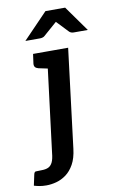

<svg xmlns="http://www.w3.org/2000/svg" viewBox="-168 -774 618 1008"><g transform="rotate(-10 140.5 -270.0)"><path d="M-4 181Q-25 181 -41 178Q-57 175 -70 171L-58 115Q-55 100 -47.5 99Q-40 98 -15 98Q6 98 20 91.5Q34 85 42.5 68Q51 51 54 18L120 -511H233L168 16Q162 66 144 98Q126 130 101.5 148Q77 166 49.5 173.5Q22 181 -4 181ZM146 -511 123 -419 61 -432Q49 -435 43.5 -441.5Q38 -448 39 -460L46 -511ZM18 -585 149 -721H254L351 -585H276Q262 -585 253 -593L193 -656L121 -593Q117 -589 110 -587Q103 -585 96 -585Z"/></g></svg>

Font: Aleo SemiBold
Style: Italic
Weight: 600
Italic angle: -7°
Designer: Alessio Laiso
Foundry: Alessio Laiso
Version: Version 2.001;gftools[0.9.29]